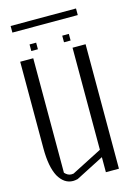

<svg xmlns="http://www.w3.org/2000/svg" viewBox="-147 -1100 856 1180"><g transform="rotate(-15 281.0 -510.0)"><path d="M42 -1019.5H458V-977.5H42ZM375 -879.9V-837.9H333V-879.9ZM167 -879.9V-837.9H125V-879.9ZM458 -792V0H375V-95.7L196.3 -3.9Q178.7 0 167 0Q110.4 0 75.2 -61.5Q42 -124 42 -240.2V-792H125V-63.5Q144.5 -42 167 -42Q176.8 -42 180.7 -43L375 -142.6V-792Z"/></g></svg>

Font: wanta
Style: Medium
Weight: 500
Version: Version 0.91